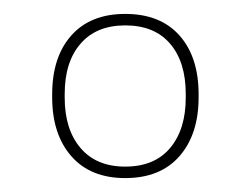

<svg xmlns="http://www.w3.org/2000/svg" viewBox="-20 -668 360 276"><path d="M160 -412Q110 -412 82.5 -443.5Q55 -475 55 -528V-532.5Q55 -586 82.5 -617Q110 -648 160 -648Q210.5 -648 238 -617Q265.5 -586 265.5 -532.5V-528Q265.5 -475 238 -443.5Q210.5 -412 160 -412ZM160 -428.5Q202 -428.5 224.5 -455.2Q247 -482 247 -527.5V-533Q247 -579 224.5 -605.2Q202 -631.5 160 -631.5Q118.5 -631.5 95.8 -605.2Q73 -579 73 -533V-527.5Q73 -482 95.8 -455.2Q118.5 -428.5 160 -428.5Z"/></svg>

Font: Anek Malayalam Thin
Style: Regular
Weight: 250
Version: Version 1.003